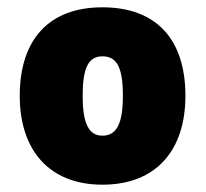

<svg xmlns="http://www.w3.org/2000/svg" viewBox="-20 -490 562 525"><path d="M260 15C408 15 487 -80 487 -228C487 -382 408 -470 260 -470C114 -470 34 -382 34 -228C34 -80 114 15 260 15ZM260 -119C222 -119 206 -154 206 -228C206 -305 222 -336 260 -336C300 -336 316 -305 316 -228C316 -154 300 -119 260 -119Z"/></svg>

Font: Noto Sans Thai UI SemCond Blk
Style: Regular
Weight: 900
Width: 4
Designer: Monotype Design Team
Foundry: Monotype Imaging Inc.
Version: Version 2.000